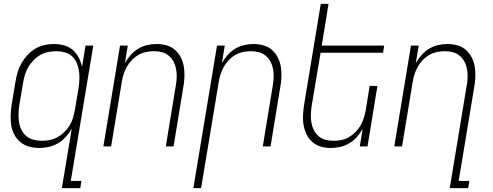

<svg xmlns="http://www.w3.org/2000/svg" viewBox="-20 -755 2540 990"><path d="M196 -29Q216 -29 236.5 -33Q257 -37 276 -47.5Q295 -58 311 -73.5Q327 -89 338.5 -107.5Q350 -126 356 -146.5Q362 -167 366 -187L386 -307Q389 -329 389.5 -351Q390 -373 386.5 -394Q383 -415 374 -434Q365 -453 349.5 -466.5Q334 -480 313 -485.5Q292 -491 270 -491Q250 -491 229 -487Q208 -483 188.5 -472Q169 -461 153.5 -445Q138 -429 126.5 -410Q115 -391 109 -370.5Q103 -350 99 -329L79 -209Q76 -188 75.5 -166Q75 -144 78.5 -123Q82 -102 91.5 -84Q101 -66 116.5 -53Q132 -40 153 -34.5Q174 -29 196 -29ZM299 215 350 -91Q337 -69 319 -49Q301 -29 278.5 -16Q256 -3 231 2.5Q206 8 182 8Q155 8 130 1Q105 -6 85.5 -22Q66 -38 54 -60.5Q42 -83 38 -108.5Q34 -134 35 -161Q36 -188 40 -215L60 -335Q64 -359 71 -383Q78 -407 91 -429.5Q104 -452 122 -471.5Q140 -491 162 -504Q184 -517 208.5 -522.5Q233 -528 257 -528Q285 -528 310.5 -521Q336 -514 355 -497.5Q374 -481 386 -458Q398 -435 403 -410L421 -520H461L345 178H400L394 215Z M513 0 599 -520H639L624 -430Q637 -452 654 -471.5Q671 -491 693 -504Q715 -517 739 -522.5Q763 -528 787 -528Q814 -528 839 -521Q864 -514 882.5 -497.5Q901 -481 912.5 -458.5Q924 -436 928 -410.5Q932 -385 931 -358Q930 -331 925 -305L875 0H835L886 -311Q890 -332 891 -353.5Q892 -375 888.5 -396Q885 -417 876 -435Q867 -453 851.5 -466.5Q836 -480 816 -485.5Q796 -491 774 -491Q754 -491 734 -487Q714 -483 695 -472.5Q676 -462 660.5 -446Q645 -430 634.5 -411.5Q624 -393 617.5 -373Q611 -353 608 -333L553 0Z M977 215 1099 -520H1139L1124 -430Q1137 -452 1154 -471.5Q1171 -491 1193 -504Q1215 -517 1239 -522.5Q1263 -528 1287 -528Q1314 -528 1339 -521Q1364 -514 1382.5 -497.5Q1401 -481 1412.5 -458.5Q1424 -436 1428 -410.5Q1432 -385 1431 -358Q1430 -331 1425 -305L1375 0H1335L1386 -311Q1390 -332 1391 -353.5Q1392 -375 1388.5 -396Q1385 -417 1376 -435Q1367 -453 1351.5 -466.5Q1336 -480 1316 -485.5Q1296 -491 1274 -491Q1254 -491 1234 -487Q1214 -483 1195 -472.5Q1176 -462 1160.5 -446Q1145 -430 1134.5 -411.5Q1124 -393 1117.5 -373Q1111 -353 1108 -333L1017 215Z M1686 8Q1659 8 1634.5 1Q1610 -6 1591 -22.5Q1572 -39 1561 -61.5Q1550 -84 1545.5 -109.5Q1541 -135 1542.5 -162Q1544 -189 1548 -215L1634 -735H1674L1639 -520H1961L1955 -483H1633L1587 -209Q1584 -188 1583 -166.5Q1582 -145 1585.5 -124Q1589 -103 1598 -85Q1607 -67 1622 -53.5Q1637 -40 1657.5 -34.5Q1678 -29 1700 -29Q1720 -29 1740 -33Q1760 -37 1778.5 -47.5Q1797 -58 1813 -74Q1829 -90 1839.5 -108.5Q1850 -127 1856 -147Q1862 -167 1866 -187L1886 -312H1926L1875 0H1835L1850 -90Q1837 -68 1820 -48.5Q1803 -29 1780.5 -16Q1758 -3 1734 2.5Q1710 8 1686 8Z M2299 215 2386 -311Q2390 -332 2391 -353.5Q2392 -375 2388.5 -396Q2385 -417 2376 -435Q2367 -453 2351.5 -466.5Q2336 -480 2316 -485.5Q2296 -491 2274 -491Q2254 -491 2234 -487Q2214 -483 2195 -472.5Q2176 -462 2160.5 -446Q2145 -430 2134.5 -411.5Q2124 -393 2117.5 -373Q2111 -353 2108 -333L2053 0H2013L2099 -520H2139L2124 -430Q2137 -452 2154 -471.5Q2171 -491 2193 -504Q2215 -517 2239 -522.5Q2263 -528 2287 -528Q2314 -528 2339 -521Q2364 -514 2382.5 -497.5Q2401 -481 2412.5 -458.5Q2424 -436 2428 -410.5Q2432 -385 2431 -358Q2430 -331 2425 -305L2345 178H2400L2394 215Z"/></svg>

Font: Iosevka Term Curly Extralight
Style: Italic
Weight: 200
Italic angle: -9°
Designer: Belleve Invis
Foundry: Belleve Invis
Version: Version 32.3.0